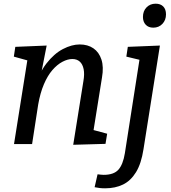

<svg xmlns="http://www.w3.org/2000/svg" viewBox="-20 -781 927 1041"><path d="M377 4 432 -340Q439 -379 433.5 -406Q428 -433 412.5 -447Q397 -461 372 -461Q347 -461 318.5 -446Q290 -431 264 -401Q238 -371 218 -324Q198 -277 187 -214L154 0H56L136 -503L170 -442L55 -474L63 -527L233 -534L196 -346L165 -295Q190 -383 231.5 -436.5Q273 -490 321 -515Q369 -540 412 -540Q456 -540 486.5 -519Q517 -498 530 -458Q543 -418 533 -361L484 -55L442 -88L561 -56L552 -1ZM550 240Q534 240 521 238.5Q508 237 493 234L509 164Q518 165 526.5 166Q535 167 542 167Q597 167 622 139Q647 111 657 50L738 -469L748 -454L665 -474L673 -527L847 -534L758 28Q746 106 717.5 152.5Q689 199 647 219.5Q605 240 550 240ZM811 -631Q785 -631 770 -647Q755 -663 755 -689Q755 -721 774.5 -741Q794 -761 824 -761Q850 -761 865 -746Q880 -731 880 -703Q880 -672 860.5 -651.5Q841 -631 811 -631Z"/></svg>

Font: Bitter Thin Medium
Style: Italic
Weight: 500
Italic angle: -9°
Version: Version 3.021